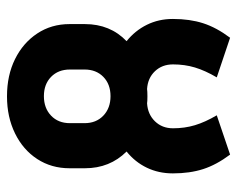

<svg xmlns="http://www.w3.org/2000/svg" viewBox="-86 -604 693 562"><g transform="rotate(90 261.0 -322.5)"><path d="M423 -346Q472 -297 472 -224V-179Q472 -126 445 -84.5Q418 -43 370 -19.5Q322 4 262 4H261Q200 4 152.5 -19.5Q105 -43 77.5 -84.5Q50 -126 50 -179V-224Q50 -298 100 -346Q69 -371 52 -405.5Q35 -440 35 -481V-482Q35 -531 47.5 -570Q60 -609 90 -649L206 -610Q186 -576 177 -546Q168 -516 168 -482Q168 -450 188 -429Q208 -408 240 -406Q247 -407 261 -407H262Q276 -407 282 -406Q314 -408 334.5 -429Q355 -450 355 -482Q355 -516 346 -546Q337 -576 317 -610L432 -649Q462 -609 474.5 -570Q487 -531 487 -482V-481Q487 -440 470.5 -405.5Q454 -371 423 -346ZM340 -223Q340 -257 318 -278Q296 -299 261 -299Q226 -299 204.5 -278Q183 -257 183 -223V-180Q183 -146 204.5 -125Q226 -104 261 -104Q296 -104 318 -125Q340 -146 340 -180Z"/></g></svg>

Font: Akshar SemiBold
Style: Regular
Weight: 600
Designer: Tall Chai
Foundry: Tall Chai
Version: Version 1.000